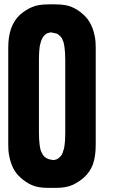

<svg xmlns="http://www.w3.org/2000/svg" viewBox="-20 -869 561 898"><path d="M427.7 -646.5Q427.7 -494.1 427.7 -190.4Q427.7 -139.6 415 -101.6Q401.4 -64.5 373 -39.1Q344.7 -14.6 316.4 -2.9Q288.1 9.8 238.3 9.8Q236.3 9.8 234.4 9.8Q232.4 9.8 230.5 9.8Q228.5 9.8 226.6 9.8Q221.7 9.8 217.8 9.8Q212.9 9.8 209 9.8Q158.2 9.8 129.9 -2.9Q101.6 -14.6 74.2 -40Q54.7 -57.6 42 -82Q29.3 -107.4 23.4 -138.7Q20.5 -151.4 19.5 -165Q18.6 -178.7 18.6 -192.4Q18.6 -250 18.6 -364.3Q18.6 -459 18.6 -648.4Q18.6 -698.2 32.2 -736.3Q45.9 -774.4 73.2 -799.8Q101.6 -824.2 129.9 -835.9Q158.2 -848.6 208 -848.6Q210 -848.6 211.9 -848.6Q213.9 -848.6 215.8 -848.6Q217.8 -848.6 219.7 -848.6Q224.6 -848.6 229.5 -848.6Q233.4 -848.6 237.3 -848.6Q288.1 -848.6 316.4 -835.9Q344.7 -824.2 372.1 -798.8Q391.6 -781.2 404.3 -755.9Q417 -731.4 422.9 -700.2Q425.8 -686.5 426.8 -673.8Q427.7 -660.2 427.7 -646.5ZM285.2 -587.9Q285.2 -607.4 284.2 -623Q283.2 -638.7 281.2 -651.4Q279.3 -664.1 276.4 -673.8Q272.5 -683.6 268.6 -691.4Q263.7 -698.2 257.8 -703.1Q252.9 -708 245.1 -711.9Q239.3 -713.9 232.4 -714.8Q225.6 -716.8 216.8 -717.8Q213.9 -716.8 210 -715.8Q206.1 -714.8 202.1 -713.9Q195.3 -710.9 189.5 -705.1Q183.6 -700.2 179.7 -693.4Q174.8 -685.5 171.9 -675.8Q168.9 -666 166 -654.3Q164.1 -641.6 163.1 -626Q162.1 -610.4 162.1 -591.8Q162.1 -477.5 162.1 -250Q162.1 -231.4 163.1 -214.8Q164.1 -199.2 166 -186.5Q168 -173.8 170.9 -164.1Q174.8 -154.3 179.7 -146.5Q183.6 -139.6 189.5 -134.8Q195.3 -129.9 202.1 -127Q208 -124 214.8 -123Q221.7 -121.1 230.5 -120.1Q234.4 -121.1 238.3 -122.1Q242.2 -123 245.1 -124Q252.9 -127.9 257.8 -132.8Q263.7 -137.7 268.6 -144.5Q272.5 -152.3 275.4 -162.1Q279.3 -171.9 281.2 -183.6Q283.2 -196.3 284.2 -211.9Q285.2 -227.5 285.2 -246.1Q285.2 -255.9 285.2 -273.4Q285.2 -377.9 285.2 -587.9Z"/></svg>

Font: Typeface
Style: Regular
Weight: 400
Version: Version 1.0